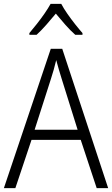

<svg xmlns="http://www.w3.org/2000/svg" viewBox="-20 -967 577 987"><path d="M477 0 395 -248H142L59 0H0L241 -716H300L536 0ZM297 -562Q291 -581 283 -608Q275 -635 269 -658Q263 -633 256 -608Q249 -583 242 -562L158 -300H379ZM295 -947Q307 -924 326.5 -896Q346 -868 367 -841.5Q388 -815 404 -797V-788H367Q342 -810 316 -839.5Q290 -869 267 -897Q244 -869 218 -839.5Q192 -810 168 -788H131V-797Q148 -817 169 -843.5Q190 -870 209 -897.5Q228 -925 240 -947Z"/></svg>

Font: Noto Sans Sinhala SemiCondensed Light
Style: Regular
Weight: 300
Width: 4
Designer: Jelle Bosma - Monotype Design Team
Foundry: Monotype Imaging Inc.
Version: Version 2.006; ttfautohint (v1.8.4.7-5d5b)